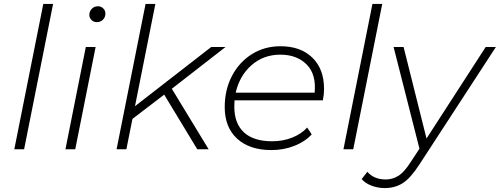

<svg xmlns="http://www.w3.org/2000/svg" viewBox="-20 -762 2551 980"><path d="M53 0 201 -742H251L103 0Z M314 0 418 -522H468L364 0ZM474 -649Q458 -649 447 -660Q436 -671 436 -686Q436 -704 448.5 -717Q461 -730 480 -730Q496 -730 507 -719Q518 -708 518 -693Q518 -674 505.5 -661.5Q493 -649 474 -649Z M575 0 723 -742H773L669 -220L1058 -522H1131L857 -309L1045 0H987L818 -279L656 -155L625 0Z M1365 4Q1254 4 1190.5 -54Q1127 -112 1127 -215Q1127 -304 1164 -374.5Q1201 -445 1265.5 -485.5Q1330 -526 1412 -526Q1514 -526 1574 -468Q1634 -410 1634 -308Q1634 -279 1628 -250H1177Q1176 -234 1176 -217Q1176 -132 1225 -86.5Q1274 -41 1369 -41Q1424 -41 1471 -59.5Q1518 -78 1548 -111L1571 -76Q1537 -39 1482.5 -17.5Q1428 4 1365 4ZM1183 -289H1586Q1595 -383 1545 -433Q1495 -483 1411 -483Q1325 -483 1264 -429.5Q1203 -376 1183 -289Z M1733 0 1881 -742H1931L1783 0Z M1944 198Q1909 198 1877 186Q1845 174 1826 152L1855 115Q1889 154 1949 154Q1984 154 2014 135Q2044 116 2077 64L2121 -3L1989 -522H2040L2157 -55L2459 -522H2511L2121 77Q2076 147 2036 172.5Q1996 198 1944 198Z"/></svg>

Font: Montserrat Light
Style: Italic
Weight: 300
Italic angle: -11.3°
Designer: Julieta Ulanovsky
Foundry: Julieta Ulanovsky
Version: Version 9.000; ttfautohint (v1.8.4.7-5d5b)